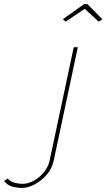

<svg xmlns="http://www.w3.org/2000/svg" viewBox="-234 -750 521 940"><path d="M-126 170Q-154 170 -177 162.5Q-200 155 -214 136L-196 124Q-182 140 -162 145Q-142 150 -123 150Q-97 150 -69 135Q-41 120 -19.5 94Q2 68 9 36L127 -519H147L29 36Q21 75 -5 105Q-31 135 -63.5 152.5Q-96 170 -126 170ZM74 -656 178 -730H194L267 -656L249 -644L181 -707L87 -644Z"/></svg>

Font: Raleway Thin Thin
Style: Italic
Weight: 250
Italic angle: -12°
Version: Version 4.026